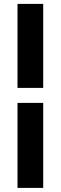

<svg xmlns="http://www.w3.org/2000/svg" viewBox="-20 -730 304 960"><path d="M196 -290.5H67.5V-710.5H196ZM196 209.5H67.5V-215.5H196Z"/></svg>

Font: Anek Telugu
Style: Bold
Weight: 700
Designer: Omkar Bhoir (Telugu), Yesha Goshar (Latin)
Foundry: Ek Type
Version: Version 1.003